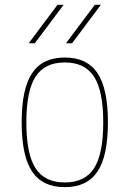

<svg xmlns="http://www.w3.org/2000/svg" viewBox="-20 -770 540 800"><path d="M254.9 -589.8 375 -750H400.4L280.3 -589.8ZM99.6 -589.8 219.7 -750H245.1L125 -589.8ZM386.2 -55.2Q342.8 9.8 250 9.8Q157.2 9.8 113.8 -55.2Q70.3 -120.1 70.3 -260.3Q70.3 -400.4 113.8 -465.3Q157.2 -530.3 250 -530.3Q342.8 -530.3 386.2 -465.3Q429.7 -400.4 429.7 -260.3Q429.7 -120.1 386.2 -55.2ZM127.9 -69.3Q166 -9.8 250 -9.8Q334 -9.8 372.1 -69.3Q410.2 -128.9 410.2 -259.8Q410.2 -390.6 372.1 -450.2Q334 -509.8 250 -509.8Q166 -509.8 127.9 -450.2Q89.8 -390.6 89.8 -259.8Q89.8 -128.9 127.9 -69.3Z"/></svg>

Font: Mgen+ 1mn thin
Style: Regular
Weight: 100
Designer: [Source Han Sans]
Ryoko NISHIZUKA  (kana & ideographs); Paul D. Hunt (Latin, Greek & Cyrillic); Wenlong ZHANG  (bopomofo
Version: Version 1.059.20150602